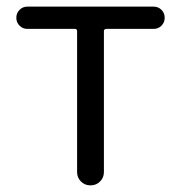

<svg xmlns="http://www.w3.org/2000/svg" viewBox="-20 -560 547 580"><path d="M212.9 -40V-465.8Q212.9 -472.7 206.1 -472.7H62.5Q48.8 -472.7 39.1 -482.4Q29.3 -492.2 29.3 -506.3Q29.3 -520.5 39.1 -530.3Q48.8 -540 62.5 -540H444.3Q458 -540 467.8 -530.3Q477.5 -520.5 477.5 -506.3Q477.5 -492.2 467.8 -482.4Q458 -472.7 444.3 -472.7H301.8Q293.9 -472.7 293.9 -465.8V-40Q293.9 -23.4 282.2 -11.7Q270.5 0 253.4 0Q236.3 0 224.6 -11.7Q212.9 -23.4 212.9 -40Z"/></svg>

Font: Gen Jyuu Gothic Normal
Style: Regular
Weight: 300
Designer: [Source Han Sans]
Ryoko NISHIZUKA  (kana & ideographs); Paul D. Hunt (Latin, Greek & Cyrillic); Wenlong ZHANG  (bopomofo
Version: Version 1.002.20150607